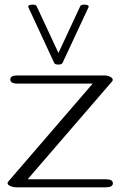

<svg xmlns="http://www.w3.org/2000/svg" viewBox="-20 -798 513 818"><path d="M357.9 -769.5Q357.9 -778.3 338.9 -778.3Q324.7 -778.3 321.8 -771.5L229 -572.3L136.2 -771.5Q133.3 -778.3 119.1 -778.3Q100.1 -778.3 100.1 -769.5Q100.1 -767.6 101.1 -766.6L210.9 -529.8Q213.9 -522.9 229 -522.9Q243.2 -522.9 246.6 -530.3L356.9 -766.6Q357.9 -768.6 357.9 -769.5ZM430.7 0H49.8Q34.7 0 22 -6.3Q12.2 -11.2 12.2 -18.1Q12.2 -21 15.1 -24.4L375 -441.9H53.7Q23.9 -441.9 23.9 -459.5Q23.9 -476.6 53.7 -476.6H424.8Q439 -476.6 450.7 -470.2Q460.4 -464.8 460.4 -458Q460.4 -454.6 458 -451.7L97.7 -34.2H430.7Q460.9 -34.2 460.9 -17.1Q460.9 0 430.7 0Z"/></svg>

Font: Gayathri Thin
Style: Regular
Weight: 100
Designer: Binoy Dominic <binoy.domenic@gmail.com>
Foundry: SMC
Version: Version 1.000